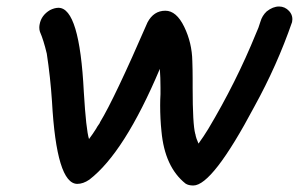

<svg xmlns="http://www.w3.org/2000/svg" viewBox="-20 -562 920 591"><path d="M575 9Q560 9 551 3Q487 -48 477 -158Q473 -196 473 -238Q473 -255 474 -272V-293Q474 -323 472 -350Q363 -92 255 -9Q236 4 218 4Q154 4 140 -250Q135 -325 124 -397Q114 -439 103 -464Q101 -470 101 -477Q101 -482 102 -487Q107 -515 134 -531Q148 -538 160 -538Q225 -538 238 -279Q245 -162 254 -134Q266 -150 276 -166Q279 -172 283.5 -178Q288 -184 288 -186Q332 -258 434 -493Q453 -529 489 -529Q523 -529 547 -479.5Q571 -430 572 -374Q573 -347 573 -319V-292Q573 -179 581 -150Q582 -148 582.5 -143.5Q583 -139 591 -120Q607 -142 621 -165Q707 -309 768 -459Q776 -476 781.5 -495Q787 -514 801 -527Q820 -542 839 -542Q857 -542 870 -528Q880 -517 880 -503Q880 -499 879 -494Q833 -361 763 -234Q634 9 575 9Z"/></svg>

Font: Bad Comic
Style: Italic
Weight: 400
Italic angle: -11°
Designer: GGBotNet
Foundry: GGBotNet
Version: 0.95